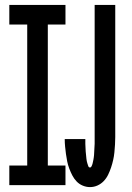

<svg xmlns="http://www.w3.org/2000/svg" viewBox="-20 -755 540 783"><path d="M18 0V-80H91V-655H18V-735H247V-655H175V-80H247V0ZM347 8Q332 8 317.5 2Q303 -4 292.5 -15Q282 -26 275 -39.5Q268 -53 262.5 -67.5Q257 -82 254 -97Q251 -112 249 -127Q247 -142 245.5 -157Q244 -172 244 -187V-188H328Q328 -183 328 -178Q328 -173 328 -168Q328 -163 328.5 -157.5Q329 -152 329 -147Q329 -142 329.5 -137Q330 -132 330.5 -127Q331 -122 331.5 -117Q332 -112 332.5 -107Q333 -102 334 -97.5Q335 -93 336.5 -88Q338 -83 340 -77.5Q342 -72 347 -72Q351 -72 353.5 -77Q356 -82 357 -86Q358 -90 359 -94.5Q360 -99 361 -104Q362 -109 362.5 -113.5Q363 -118 363.5 -122.5Q364 -127 364 -131.5Q364 -136 364.5 -141Q365 -146 365 -150.5Q365 -155 365.5 -159.5Q366 -164 366 -168.5Q366 -173 366 -178Q366 -183 366 -187.5Q366 -192 366 -196V-735H450V-196Q450 -181 449 -165Q448 -149 446.5 -133.5Q445 -118 441.5 -102.5Q438 -87 433 -72Q428 -57 421 -42.5Q414 -28 403 -16.5Q392 -5 377.5 1.5Q363 8 347 8Z"/></svg>

Font: Iosevka SS10 Medium
Style: Regular
Weight: 500
Monospace: yes
Designer: Belleve Invis
Foundry: Belleve Invis
Version: Version 28.0.6; ttfautohint (v1.8.4)